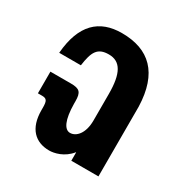

<svg xmlns="http://www.w3.org/2000/svg" viewBox="-145 -722 822 852"><g transform="rotate(30 266.0 -296.5)"><path d="M220 10C244 10 293 0 327 -43H328V0H467V-357C462 -527 380 -603 240 -603C125 -603 54 -538 42 -388H153C163 -461 179 -492 237 -492C297 -492 324 -445 324 -340V-204C324 -136 291 -104 261 -104C232 -104 213 -143 212 -225V-237C212 -284 200 -296 155 -296H50V-185H71C95 -185 101 -176 101 -141V-128C101 -34 149 10 220 10Z"/></g></svg>

Font: Vanilla Cream Black
Style: Regular
Weight: 900
Designer: Jeremy Tribby, Jinavaṁso
Foundry: Tribby Type
Version: Version 1.422;Glyphs 3.1.2 (3151)